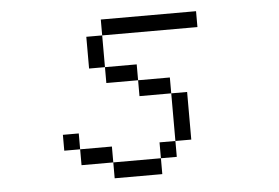

<svg xmlns="http://www.w3.org/2000/svg" viewBox="-47 -752 1094 753"><g transform="rotate(-5 500.0 -375.5)"><path d="M750 -625V-687.5H375V-625H312.5Q312.5 -625 312.5 -500H375V-437.5H500V-375H625V-187.5H562.5V-125H375V-62.5H562.5V-125H625V-187.5H687.5V-375H625V-437.5H500V-500H375Q375 -500 375 -625ZM375 -125V-187.5H250V-125ZM250 -187.5V-250H187.5V-187.5Z"/></g></svg>

Font: BFUnifontExMono
Style: Regular
Weight: 500
Version: Version 15.0.06